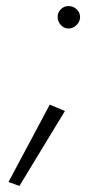

<svg xmlns="http://www.w3.org/2000/svg" viewBox="-20 -448 338 633"><path d="M180.5 -417.5Q170 -407 170 -392Q170 -377 180.5 -365.5Q191 -354 206 -354Q221 -354 232.5 -365.5Q244 -377 244 -392Q244 -407 232.5 -417.5Q221 -428 206 -428Q191 -428 180.5 -417.5ZM144 -103 8 152 44 165 194 -82Z"/></svg>

Font: Jost* 300 Light Italic
Style: Italic
Weight: 300
Italic angle: -10°
Version: Version 3.200; ttfautohint (v0.97) -l 8 -r 50 -G 200 -x 14 -